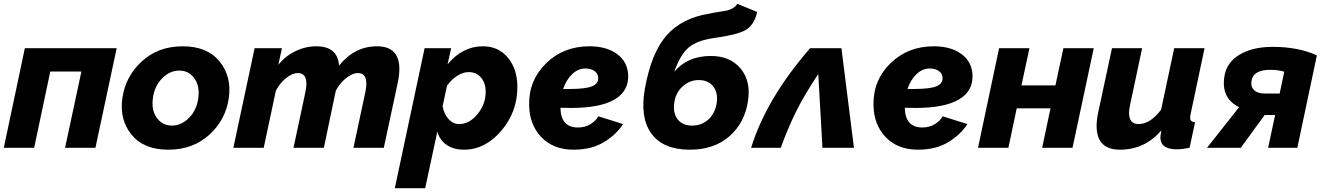

<svg xmlns="http://www.w3.org/2000/svg" viewBox="-20 -779 6982 1012"><path d="M0 0 111 -525H595L483 0H323L409 -402H245L160 0Z M867 10Q738 10 673.5 -69Q609 -148 625 -262Q641 -376 727.5 -455.5Q814 -535 943 -535Q1072 -535 1137 -455.5Q1202 -376 1186 -262Q1170 -148 1083.5 -69Q997 10 867 10ZM1025 -262Q1034 -325 1004.5 -366Q975 -407 925 -407Q875 -407 834.5 -366Q794 -325 786 -262Q777 -199 806.5 -158Q836 -117 886 -117Q936 -117 976.5 -158Q1017 -199 1025 -262Z M1322 -525H1466L1447 -437Q1483 -483 1536.5 -509Q1590 -535 1648 -535Q1760 -535 1767 -433Q1849 -535 1967 -535Q2085 -535 2085 -415Q2085 -382 2075 -336L2003 0H1843L1906 -295Q1911 -322 1911 -337Q1911 -394 1867 -394Q1838 -394 1804.5 -367.5Q1771 -341 1750 -301L1687 0H1527L1590 -295Q1595 -322 1595 -337Q1595 -394 1550 -394Q1521 -394 1488 -367.5Q1455 -341 1434 -301L1370 0H1210Z M2218 -525H2358L2339 -440Q2418 -535 2525 -535Q2608 -535 2657.5 -474.5Q2707 -414 2707 -321Q2707 -189 2622 -89.5Q2537 10 2426 10Q2371 10 2334.5 -15Q2298 -40 2285 -85L2221 213H2061ZM2540 -295Q2540 -341 2515.5 -370Q2491 -399 2450 -399Q2421 -399 2390 -379.5Q2359 -360 2336 -327L2313 -219Q2320 -178 2344 -151.5Q2368 -125 2400 -125Q2454 -125 2497 -177.5Q2540 -230 2540 -295Z M3026 -107Q3065 -107 3093 -125Q3121 -143 3134 -166L3264 -125Q3229 -70 3163.5 -30Q3098 10 3003 10Q2897 10 2833.5 -56Q2770 -122 2769 -227Q2767 -356 2858.5 -445.5Q2950 -535 3087 -535Q3176 -535 3231.5 -495Q3287 -455 3291 -385Q3295 -299 3219 -254.5Q3143 -210 2989 -210Q2953 -210 2934 -211Q2936 -107 3026 -107ZM3065 -418Q3027 -418 2996 -388.5Q2965 -359 2948 -310H2982Q3066 -310 3100.5 -324Q3135 -338 3133 -370Q3132 -392 3113 -405Q3094 -418 3065 -418Z M3616 10Q3476 10 3414 -74Q3352 -158 3379 -311Q3413 -502 3494.5 -593.5Q3576 -685 3719 -707Q3735 -711 3764.5 -715.5Q3794 -720 3809.5 -723Q3825 -726 3842 -735.5Q3859 -745 3866 -759L3971 -716Q3955 -646 3909.5 -620.5Q3864 -595 3746 -579Q3652 -566 3608 -527Q3564 -488 3534 -401Q3604 -484 3727 -484Q3828 -484 3883 -418.5Q3938 -353 3923 -250Q3907 -134 3826 -62Q3745 10 3616 10ZM3758 -238Q3765 -291 3739 -324Q3713 -357 3663 -357Q3615 -357 3578 -323.5Q3541 -290 3534 -238Q3526 -184 3551.5 -150.5Q3577 -117 3628 -117Q3679 -117 3714.5 -150Q3750 -183 3758 -238Z M3939 0Q4019 -259 4250 -525H4415L4481 0H4315L4293 -389Q4223 -284 4180 -199Q4137 -114 4095 0Z M4841 -107Q4880 -107 4908 -125Q4936 -143 4949 -166L5079 -125Q5044 -70 4978.5 -30Q4913 10 4818 10Q4712 10 4648.5 -56Q4585 -122 4584 -227Q4582 -356 4673.5 -445.5Q4765 -535 4902 -535Q4991 -535 5046.5 -495Q5102 -455 5106 -385Q5110 -299 5034 -254.5Q4958 -210 4804 -210Q4768 -210 4749 -211Q4751 -107 4841 -107ZM4880 -418Q4842 -418 4811 -388.5Q4780 -359 4763 -310H4797Q4881 -310 4915.5 -324Q4950 -338 4948 -370Q4947 -392 4928 -405Q4909 -418 4880 -418Z M5135 0 5246 -525H5406L5364 -329H5543L5585 -525H5745L5633 0H5473L5517 -208H5339L5295 0Z M5760 -116Q5760 -148 5769 -189L5841 -525H6000L5936 -224Q5931 -199 5931 -185Q5931 -125 5981 -125Q6043 -125 6100 -201L6169 -525H6329L6256 -180Q6253 -166 6253 -159Q6253 -136 6279 -135L6250 0Q6211 8 6182 8Q6096 8 6096 -56Q6096 -61 6101 -91Q6013 10 5883 10Q5760 10 5760 -116Z M6342 0 6511 -214Q6417 -261 6433 -372Q6443 -448 6512 -490Q6581 -532 6688 -532Q6824 -532 6921 -487L6818 0H6664L6701 -173H6646L6520 0ZM6646 -286H6725L6749 -401Q6717 -411 6675 -411Q6584 -411 6576 -350Q6572 -322 6590 -304Q6608 -286 6646 -286Z"/></svg>

Font: Raleway-v4020 ExtraBold
Style: Italic
Weight: 800
Italic angle: -12°
Designer: Matt McInerney, Pablo Impallari, Rodrigo Fuenzalida
Foundry: Matt McInerney, Pablo Impallari, Rodrigo Fuenzalida
Version: Version 4.020;PS 004.020;hotconv 1.0.88;makeotf.lib2.5.64775